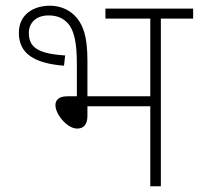

<svg xmlns="http://www.w3.org/2000/svg" viewBox="-20 -652 696 672"><path d="M155 -632C95 -632 46 -600 46 -537C46 -462 104 -430 204 -422L208 -458C107 -464 81 -490 81 -537C81 -571 105 -598 150 -598C181 -598 206 -588 225 -561C240 -536 249 -502 249 -428V-315H216C185 -315 174 -301 174 -284C174 -252 215 -202 250 -202C272 -202 286 -215 286 -247V-280H506V0H543V-587H656V-622H349V-587H506V-315H286V-440C286 -527 270 -562 250 -588C225 -619 189 -632 155 -632Z"/></svg>

Font: Noto Sans Devanagari UI ExtraLight
Style: Regular
Weight: 200
Designer: Jelle Bosma - Monotype Design Team
Foundry: Monotype Imaging Inc.
Version: Version 2.003